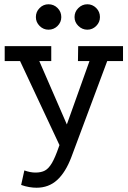

<svg xmlns="http://www.w3.org/2000/svg" viewBox="-20 -650 598 899"><path d="M151 229Q135 229 117 226Q99 223 79 216L94 148Q108 153 121 155.5Q134 158 146 158Q173 158 190.5 148.5Q208 139 223 113.5Q238 88 255 39L399 -364H345L346 -434H556V-364H482L314 86Q287 157 247.5 193Q208 229 151 229ZM277 69 74 -364H2V-434H220V-364H164L314 -19ZM389 -630Q413 -630 430.5 -612.5Q448 -595 448 -570Q448 -546 430.5 -528.5Q413 -511 389 -511Q365 -511 347 -528.5Q329 -546 329 -570Q329 -595 347 -612.5Q365 -630 389 -630ZM207 -630Q232 -630 249.5 -612.5Q267 -595 267 -570Q267 -546 249.5 -528.5Q232 -511 207 -511Q183 -511 165.5 -528.5Q148 -546 148 -570Q148 -595 165.5 -612.5Q183 -630 207 -630Z"/></svg>

Font: Podkova Medium
Style: Regular
Weight: 500
Designer: Ilya Yudin
Foundry: Cyreal (www.cyreal.org)
Version: Version 2.103